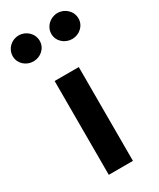

<svg xmlns="http://www.w3.org/2000/svg" viewBox="-266 -890 838 1012"><g transform="rotate(-30 153.0 -384.0)"><path d="M79 53H226V-518H79ZM353 -741C353 -786 315 -821 271 -821C226 -821 188 -786 188 -741C188 -696 227 -663 271 -663C314 -663 353 -696 353 -741ZM117 -741C117 -786 79 -821 35 -821C-10 -821 -47 -786 -47 -741C-47 -696 -9 -663 35 -663C79 -663 117 -696 117 -741Z"/></g></svg>

Font: LINE Seed JP_OTF Bold
Style: Regular
Weight: 700
Designer: LINE & Fontrix & Fontworks
Version: Version 1.009